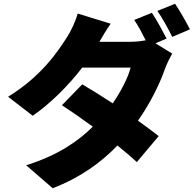

<svg xmlns="http://www.w3.org/2000/svg" viewBox="-20 -898 1040 1020"><path d="M787 -830 693 -792C714 -762 736 -720 754 -684C730 -679 700 -676 674 -676H508C523 -702 546 -741 568 -772L393 -826C382 -787 358 -735 340 -707C287 -623 200 -493 23 -384L154 -283C248 -348 344 -444 417 -539H674C661 -487 623 -413 579 -349C521 -387 463 -423 417 -450L309 -339C354 -310 413 -269 473 -225C396 -149 291 -74 119 -20L260 102C408 45 518 -36 604 -125C645 -92 681 -61 707 -37L823 -175C795 -197 756 -226 713 -257C782 -355 830 -457 856 -531C867 -561 882 -591 895 -613L806 -668L865 -693C847 -728 812 -793 787 -830ZM910 -878 816 -840C843 -802 875 -743 895 -702L989 -742C972 -776 936 -840 910 -878Z"/></svg>

Font: Noto Sans JP Black
Style: Regular
Weight: 900
Designer: Ryoko NISHIZUKA 西塚涼子 (kana, bopomofo & ideographs); Paul D. Hunt (Latin, Greek & Cyrillic); Sandoll Communications 산돌커뮤니
Foundry: Adobe
Version: Version 2.002;hotconv 1.0.116;makeotfexe 2.5.65601